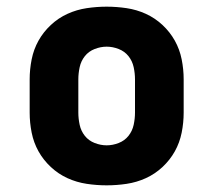

<svg xmlns="http://www.w3.org/2000/svg" viewBox="-20 -548 640 576"><path d="M300 8Q270 8 240 3.5Q210 -1 182.5 -13.5Q155 -26 132.5 -47Q110 -68 95.5 -94Q81 -120 75 -150Q69 -180 69 -210V-310Q69 -340 75 -370Q81 -400 95.5 -426Q110 -452 132.5 -473Q155 -494 182.5 -506.5Q210 -519 240 -523.5Q270 -528 300 -528Q330 -528 360 -523.5Q390 -519 417.5 -506.5Q445 -494 467.5 -473Q490 -452 504.5 -426Q519 -400 525 -370Q531 -340 531 -310V-210Q531 -180 525 -150Q519 -120 504.5 -94Q490 -68 467.5 -47Q445 -26 417.5 -13.5Q390 -1 360 3.5Q330 8 300 8ZM300 -112Q318 -112 336 -119Q354 -126 365.5 -140.5Q377 -155 381 -173.5Q385 -192 385 -210V-310Q385 -328 381 -346.5Q377 -365 365.5 -379.5Q354 -394 336 -401Q318 -408 300 -408Q282 -408 264 -401Q246 -394 234.5 -379.5Q223 -365 219 -346.5Q215 -328 215 -310V-210Q215 -192 219 -173.5Q223 -155 234.5 -140.5Q246 -126 264 -119Q282 -112 300 -112Z"/></svg>

Font: Iosevka SS04 Heavy Extended
Style: Regular
Weight: 900
Width: 7
Monospace: yes
Designer: Belleve Invis
Foundry: Belleve Invis
Version: Version 19.0.0; ttfautohint (v1.8.4)